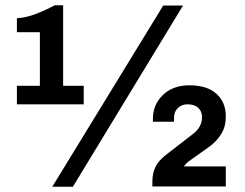

<svg xmlns="http://www.w3.org/2000/svg" viewBox="-20 -707 926 727"><path d="M44 -312V-382H131V-585H44V-638Q79 -640 116.5 -654.5Q154 -669 187 -687H219V-382H297V-312ZM178 0 598 -686H673L256 0ZM557 -1V-20Q557 -52 569 -75.5Q581 -99 605 -118L711 -200Q727 -212 736 -228Q745 -244 745 -263Q745 -285 731 -298.5Q717 -312 690 -312Q668 -312 653.5 -298Q639 -284 639 -262Q639 -258 639 -254.5Q639 -251 639 -246H559Q559 -249 559 -252.5Q559 -256 559 -258Q559 -311 597 -347.5Q635 -384 697 -384Q764 -384 799.5 -352Q835 -320 835 -266Q835 -228 818.5 -201Q802 -174 776 -154L700 -100Q691 -94 685.5 -88Q680 -82 676 -77H835V-1Z"/></svg>

Font: Chivo Medium
Style: Bold
Weight: 700
Version: Version 2.002